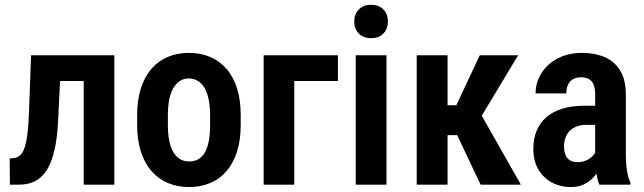

<svg xmlns="http://www.w3.org/2000/svg" viewBox="-20 -754 2630 784"><path d="M350.6 -528.3V-423.3H137.7V-528.3ZM446.8 -528.3V0H321.8V-528.3ZM106.9 -528.3H230.5L217.3 -263.2Q214.8 -206.1 206.8 -162.4Q198.7 -118.7 185.5 -87.6Q172.4 -56.6 153.8 -37.4Q135.3 -18.1 111.3 -9Q87.4 0 58.1 0H20.5L19.5 -106.9L35.2 -108.4Q48.8 -109.9 58.8 -117.4Q68.8 -125 75.9 -139.9Q83 -154.8 87.4 -177.5Q91.8 -200.2 94.5 -231.2Q97.2 -262.2 98.6 -303.2Z M540 -244.6V-283.2Q540 -345.2 555.2 -392.8Q570.3 -440.4 598.1 -472.7Q626 -504.9 664.8 -521.5Q703.6 -538.1 751 -538.1Q799.3 -538.1 838.1 -521.5Q877 -504.9 905 -472.7Q933.1 -440.4 948 -392.8Q962.9 -345.2 962.9 -283.2V-244.6Q962.9 -182.6 948 -135.3Q933.1 -87.9 905 -55.4Q877 -22.9 838.1 -6.6Q799.3 9.8 752 9.8Q704.6 9.8 665.8 -6.6Q627 -22.9 598.6 -55.4Q570.3 -87.9 555.2 -135.3Q540 -182.6 540 -244.6ZM665.5 -283.2V-244.6Q665.5 -206.1 671.4 -178Q677.2 -149.9 688.7 -131.3Q700.2 -112.8 716.1 -103.8Q731.9 -94.7 752 -94.7Q773.4 -94.7 789.6 -103.8Q805.7 -112.8 816.4 -131.3Q827.1 -149.9 832.5 -178Q837.9 -206.1 837.9 -244.6V-283.2Q837.9 -320.8 831.8 -349.1Q825.7 -377.4 814.5 -396Q803.2 -414.6 787.1 -424.1Q771 -433.6 751 -433.6Q731.4 -433.6 715.8 -424.1Q700.2 -414.6 688.7 -396Q677.2 -377.4 671.4 -349.1Q665.5 -320.8 665.5 -283.2Z M1359.9 -528.3V-423.3H1181.6V0H1056.6V-528.3Z M1558.1 -528.3V0H1432.6V-528.3ZM1426.3 -666Q1426.3 -695.8 1444.8 -715.1Q1463.4 -734.4 1495.6 -734.4Q1527.8 -734.4 1545.9 -715.1Q1564 -695.8 1564 -666Q1564 -636.7 1545.9 -617.4Q1527.8 -598.1 1495.6 -598.1Q1463.4 -598.1 1444.8 -617.4Q1426.3 -636.7 1426.3 -666Z M1807.6 -528.3V0H1681.6V-528.3ZM2095.7 -528.3 1899.4 -202.1H1781.7L1765.1 -324.2H1843.3L1939 -528.3ZM1942.4 0 1835.9 -225.1 1940.4 -293.5 2106.9 0Z M2410.2 -114.3V-368.2Q2410.2 -394 2403.6 -409.2Q2397 -424.3 2384.3 -431.4Q2371.6 -438.5 2353 -438.5Q2333 -438.5 2319.3 -430.4Q2305.7 -422.4 2299.1 -407.5Q2292.5 -392.6 2292.5 -372.6H2167Q2167 -405.8 2180.2 -435.5Q2193.4 -465.3 2218.3 -488.5Q2243.2 -511.7 2278.3 -524.9Q2313.5 -538.1 2356.9 -538.1Q2408.7 -538.1 2449 -520.8Q2489.3 -503.4 2512.5 -465.6Q2535.6 -427.7 2535.6 -366.7V-125.5Q2535.6 -85 2540.3 -56.6Q2544.9 -28.3 2554.2 -8.3V0H2427.2Q2418.9 -20.5 2414.6 -52Q2410.2 -83.5 2410.2 -114.3ZM2426.3 -322.3 2426.8 -244.1H2374Q2352.1 -244.1 2335.2 -237.8Q2318.4 -231.4 2306.6 -219.7Q2294.9 -208 2289.1 -191.9Q2283.2 -175.8 2283.2 -156.7Q2283.2 -134.8 2289.6 -120.4Q2295.9 -106 2308.1 -98.9Q2320.3 -91.8 2337.9 -91.8Q2362.8 -91.8 2381.1 -102.5Q2399.4 -113.3 2408.9 -128.2Q2418.5 -143.1 2416 -156.2L2444.3 -105.5Q2439.5 -87.4 2429.2 -67.4Q2418.9 -47.4 2403.1 -29.8Q2387.2 -12.2 2364.5 -1.2Q2341.8 9.8 2311 9.8Q2267.6 9.8 2232.7 -9.3Q2197.8 -28.3 2177.7 -63.2Q2157.7 -98.1 2157.7 -147Q2157.7 -187 2170.9 -219.2Q2184.1 -251.5 2209.7 -274.4Q2235.4 -297.4 2274.9 -309.8Q2314.5 -322.3 2367.7 -322.3Z"/></svg>

Font: Roboto Condensed SemiBold
Style: Regular
Weight: 600
Designer: Christian Robertson
Foundry: Google
Version: Version 3.008; 2023